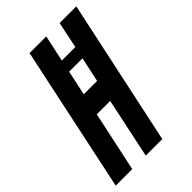

<svg xmlns="http://www.w3.org/2000/svg" viewBox="-218 -771 854 854"><g transform="rotate(-45 209.0 -344.0)"><path d="M-11 0 135 -688H240L213 -563H298L324 -688H429L282 0H178L238 -284H154L93 0ZM176 -388H260L285 -505H201Z"/></g></svg>

Font: Saira Ultra Condensed
Style: Bold Italic
Weight: 700
Width: 1
Italic angle: -12°
Designer: Hector Gatti with collaboration of the Omnibus-Type team
Foundry: Omnibus-Type
Version: Version 1.001; ttfautohint (v1.8)